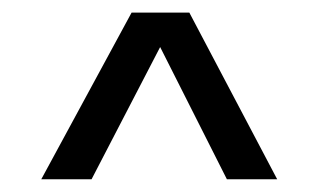

<svg xmlns="http://www.w3.org/2000/svg" viewBox="-20 -614 501 302"><path d="M416 -332 277.8 -594.2H187L44.9 -332H124L231.9 -540L336.9 -332Z"/></svg>

Font: FAU Chimera
Style: Regular
Weight: 400
Version: Version 1.002;hotconv 1.0.117;makeotfexe 2.5.65602